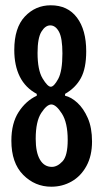

<svg xmlns="http://www.w3.org/2000/svg" viewBox="-20 -693 391 726"><path d="M174 13Q112 13 67.5 -32Q23 -77 23 -161Q23 -227 50.5 -269.5Q78 -312 119 -331V-338Q76 -361 55 -403Q34 -445 34 -504Q34 -588 74 -630.5Q114 -673 172 -673Q236 -673 271 -626.5Q306 -580 306 -499Q306 -435 286 -398Q266 -361 226 -338V-331Q249 -326 272.5 -304.5Q296 -283 312 -246.5Q328 -210 328 -158Q328 -104 307 -65.5Q286 -27 251 -7Q216 13 174 13ZM172 -365Q184 -365 200 -394.5Q216 -424 216 -491Q216 -549 203 -573Q190 -597 170 -597Q151 -597 136.5 -573Q122 -549 122 -493Q122 -428 141 -396.5Q160 -365 172 -365ZM176 -62Q197 -62 216.5 -83Q236 -104 236 -164Q236 -229 214 -263.5Q192 -298 174 -298Q157 -298 136 -266Q115 -234 115 -168Q115 -117 131 -89.5Q147 -62 176 -62Z"/></svg>

Font: Bricolage Grotesque 48pt Condensed
Style: Regular
Weight: 400
Width: 3
Designer: Mathieu Triay
Foundry: Atelier Triay
Version: Version 1.000; ttfautohint (v1.8.4.7-5d5b);gftools[0.9.32]